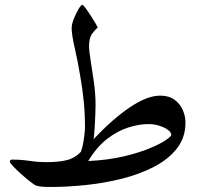

<svg xmlns="http://www.w3.org/2000/svg" viewBox="-20 -762 824 781"><path d="M734.4 -263.2Q734.4 -202.6 699.7 -158.2Q665 -113.8 606.4 -83.5Q547.9 -53.2 476.1 -35.2Q404.3 -17.1 329.1 -9.3Q253.9 -1.5 187 -1.5Q162.6 -1.5 149.7 -2.7Q136.7 -3.9 125 -7.8Q120.1 -9.8 103.5 -22.7Q86.9 -35.6 67.6 -52.7Q48.3 -69.8 34.2 -84.7Q20 -99.6 20 -105Q20 -112.8 29.3 -112.8Q65.4 -112.8 99.6 -107.7Q133.8 -102.5 170.9 -102.5Q217.8 -102.5 250.7 -110.4Q283.7 -118.2 309.1 -144.5Q314.5 -158.7 318.1 -178.5Q321.8 -198.2 323.7 -216.6Q325.7 -234.9 325.7 -244.1Q325.7 -299.3 320.6 -350.6Q315.4 -401.9 306.2 -453.6Q296.4 -513.7 283.9 -567.1Q271.5 -620.6 271.5 -647.9Q271.5 -662.6 280 -684.8Q288.6 -707 299.1 -724.6Q309.6 -742.2 315.4 -742.2Q318.4 -742.2 328.1 -729Q337.9 -715.8 349.4 -698Q360.8 -680.2 369.1 -666Q377.4 -651.9 377.4 -649.4Q366.2 -641.1 354.2 -624Q342.3 -606.9 342.3 -574.7Q342.3 -554.2 348.9 -514.4Q355.5 -474.6 362.1 -426.8Q368.7 -378.9 368.7 -334.5Q368.7 -319.8 367.7 -294.4Q366.7 -269 365 -242.2Q363.3 -215.3 360.8 -196.3Q438.5 -278.3 508.5 -325.7Q578.6 -373 631.8 -373Q667 -373 689.7 -356.4Q712.4 -339.8 723.4 -314.7Q734.4 -289.6 734.4 -263.2ZM676.8 -212.9Q676.8 -223.6 662.8 -233.9Q648.9 -244.1 627.7 -250.7Q606.4 -257.3 584.5 -257.3Q546.4 -257.3 502.7 -243.7Q459 -230 416.3 -197.3Q373.5 -164.6 338.9 -106.9Q418.5 -110.8 481.2 -125.5Q543.9 -140.1 587.6 -158.2Q631.3 -176.3 654.1 -191.9Q676.8 -207.5 676.8 -212.9Z"/></svg>

Font: Scheherazade New Medium
Style: Regular
Weight: 500
Designer: SIL International
Foundry: SIL International
Version: Version 4.000